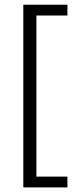

<svg xmlns="http://www.w3.org/2000/svg" viewBox="-20 -696 342 836"><path d="M81.5 120V-675.5H273.5V-628.5H138.5V73H273.5V120Z"/></svg>

Font: Anek Bangla Light
Style: Regular
Weight: 300
Designer: Sulekha Rajkumar (Bangla), Yesha Goshar (Latin)
Foundry: Ek Type
Version: Version 1.003